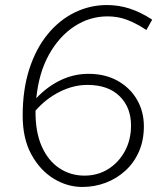

<svg xmlns="http://www.w3.org/2000/svg" viewBox="-20 -731 640 762"><path d="M307 11Q247 11 193 -22Q139 -55 104.5 -118Q70 -181 70 -272Q70 -376 96.5 -457.5Q123 -539 169.5 -595.5Q216 -652 276.5 -681.5Q337 -711 404 -711Q451 -711 494.5 -697Q538 -683 584 -653L561 -612Q518 -640 482.5 -653Q447 -666 407 -666Q336 -666 275.5 -626.5Q215 -587 174.5 -514.5Q134 -442 124 -341Q167 -387 220 -412.5Q273 -438 331 -438Q398 -438 447.5 -410Q497 -382 524 -335Q551 -288 551 -230Q551 -174 531.5 -129.5Q512 -85 477.5 -53.5Q443 -22 399 -5.5Q355 11 307 11ZM315 -34Q368 -34 409.5 -60Q451 -86 475.5 -131Q500 -176 500 -233Q500 -305 454.5 -349.5Q409 -394 327 -394Q271 -394 216.5 -366.5Q162 -339 121 -292Q120 -208 145.5 -150.5Q171 -93 215.5 -63.5Q260 -34 315 -34Z"/></svg>

Font: Red Hat Mono
Style: Italic
Weight: 300
Italic angle: -12°
Monospace: yes
Designer: Pentagram, MCKL
Foundry: Pentagram, MCKL
Version: Version 1.023